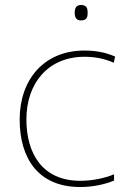

<svg xmlns="http://www.w3.org/2000/svg" viewBox="-20 -834 512 771"><path d="M305 -814C285 -814 280 -799 280 -783C280 -766 285 -752 305 -752C329 -752 332 -766 332 -783C332 -799 329 -814 305 -814ZM302 -83C357 -83 405 -95 438 -109V-134C399 -118 350 -108 302 -108C150 -108 86 -218 86 -354C86 -502 175 -606 319 -606C357 -606 397 -600 437 -582L442 -607C405 -623 367 -631 319 -631C157 -631 59 -515 59 -354C59 -199 133 -83 302 -83Z"/></svg>

Font: Noto Sans Telugu UI Thin
Style: Regular
Weight: 100
Designer: Jelle Bosma - Monotype Design Team
Foundry: Monotype Imaging Inc.
Version: Version 2.005